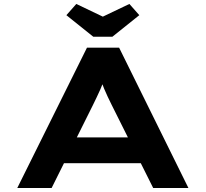

<svg xmlns="http://www.w3.org/2000/svg" viewBox="-20 -938 1026 958"><path d="M66.2 0 413.9 -700H574.4L920.1 0H744.3L536.8 -415.4Q526.1 -437.3 516.8 -456.7Q507.5 -476.1 499.9 -494.7Q492.2 -513.3 485.4 -531.9Q478.5 -550.4 472.3 -570.4L510.6 -570.8Q503.9 -550.3 496.5 -530.7Q489.2 -511.1 480.7 -492.1Q472.3 -473.1 463 -453.8Q453.7 -434.4 443.6 -413.7L237.6 0ZM226.6 -123.8 282.9 -252.5H701.9L725.2 -123.8ZM445.5 -754.7 311.2 -862.3 360.7 -918.3 508.1 -847.8H478.1L625.6 -918.3L675.1 -862.3L540.7 -754.7Z"/></svg>

Font: Lexend Zetta
Style: Regular
Weight: 400
Designer: Bonnie Shaver-Troup, Thomas Jockin
Foundry: Lexend
Version: Version 1.007